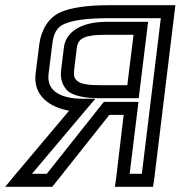

<svg xmlns="http://www.w3.org/2000/svg" viewBox="-76 -694 695 739"><path d="M190 -268 -23 -15 -56 25H-8H111H125L134 14L345 -252H400L370 0L366 25H391H488H513L517 0L596 -649L599 -674H574H346C261 -674 196 -665 155 -646C111 -626 82 -579 75 -522L61 -410C51 -326 115 -281 190 -268ZM242 -314C161 -314 102 -342 111 -410L125 -522C130 -567 143 -589 172 -602C204 -616 259 -624 340 -624H543L470 -25H423L454 -277L457 -302H432H338H324L315 -291L104 -25H47L257 -274L291 -314H242ZM220 -512C225 -546 250 -560 327 -560H438L414 -366H312C262 -366 235 -371 222 -382C210 -392 207 -402 209 -422L220 -512ZM170 -512 159 -422C155 -390 166 -360 187 -342C209 -325 251 -316 306 -316H433H458L461 -341L491 -585L494 -610H469H333C243 -610 178 -575 170 -512Z"/></svg>

Font: Gamestation Display Outline
Style: Italic
Weight: 400
Designer: Jonas Hecksher
Foundry: Jonas Hecksher, Playtypeª, e-types AS
Version: Version 1.003